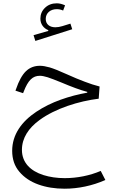

<svg xmlns="http://www.w3.org/2000/svg" viewBox="-20 -809 697 1154"><path d="M371.1 -776.9C355 -784.2 338.4 -789.1 321.3 -789.1C293 -789.1 269.5 -780.3 251 -762.7C231.9 -744.6 222.7 -722.7 222.7 -696.8C222.7 -665 241.2 -639.2 270 -627.9V-623L181.6 -597.7L192.4 -563L414.1 -633.3L403.3 -667L354.5 -651.9C339.8 -647.5 326.2 -645 313 -645C277.8 -645 254.9 -663.6 254.9 -695.3C254.9 -730 282.2 -753.9 320.8 -753.9C335 -753.9 347.7 -751 359.4 -745.6ZM220.2 -413.6C186.5 -413.6 158.7 -402.8 136.2 -381.3C113.3 -359.4 93.3 -323.2 76.2 -272.9L72.8 -264.2L118.7 -249L122.1 -257.3C148.9 -327.1 176.3 -353.5 219.7 -353.5C231.4 -353.5 247.1 -350.6 266.1 -344.7C285.2 -338.4 312.5 -328.1 348.1 -313.5C413.1 -286.1 460 -268.6 504.4 -256.8V-252C450.7 -242.7 397 -228.5 343.8 -209.5C290.5 -190.4 241.7 -166 198.2 -137.2C110.4 -78.6 53.2 -0.5 53.2 97.2C53.2 147.5 67.4 189.5 96.2 223.1C124.5 256.8 162.6 282.7 210.4 299.8C257.8 316.9 310.5 325.2 368.2 325.2C449.7 325.2 534.7 307.6 613.3 272.9L585.4 218.3C520.5 246.1 443.8 261.7 369.1 261.7C322.8 261.7 279.8 255.4 240.7 243.2C162.6 218.3 111.8 168 111.8 91.8C111.8 20 152.3 -39.6 216.8 -86.9C312 -157.2 453.6 -201.2 573.2 -215.8L578.6 -289.1C549.3 -296.4 519.5 -306.2 489.3 -317.9C459 -329.1 421.4 -344.7 377 -364.7C334.5 -383.8 301.8 -397 278.8 -403.8C255.9 -410.2 236.3 -413.6 220.2 -413.6Z"/></svg>

Font: Estedad Light
Style: Regular
Weight: 300
Designer: Amin Abedi
Version: Version 7.3